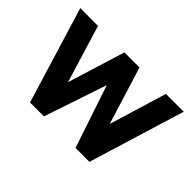

<svg xmlns="http://www.w3.org/2000/svg" viewBox="-100 -778 1015 1015"><g transform="rotate(45 407.0 -270.5)"><path d="M185 0 20 -541 153 -540 251 -218 350.5 -540H463.5L563 -218L661 -540H794L629 0H525L407 -352L289 0Z"/></g></svg>

Font: Manrope ExtraLight ExtraBold
Style: Regular
Weight: 800
Version: Version 4.504